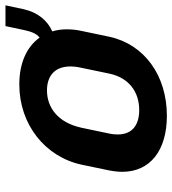

<svg xmlns="http://www.w3.org/2000/svg" viewBox="16 -622 623 694"><g transform="rotate(-90 327.0 -275.5)"><path d="M537.5 -443.3C505 -489.2 446.7 -516.7 368.3 -516.7C223.3 -516.7 106.7 -423.3 78.3 -291.7L57.5 -191.7C54.2 -175 52.5 -159.2 52.5 -144.2C52.5 -44.2 129.2 16.7 255 16.7C400 16.7 513.3 -64.2 540.8 -191.7L561.7 -291.7C565.8 -310 567.5 -328.3 567.5 -345C567.5 -364.2 565 -381.7 560 -397.5C599.2 -415 628.3 -449.2 640 -500L654.2 -566.7H579.2L565 -500C560 -478.3 554.2 -455.8 537.5 -443.3ZM346.7 -416.7C395.8 -416.7 433.3 -391.7 433.3 -331.7C433.3 -320 431.7 -306.7 428.3 -291.7L407.5 -191.7C392.5 -120 340.8 -83.3 275.8 -83.3C220.8 -83.3 187.5 -109.2 187.5 -160.8C187.5 -170 188.3 -180.8 190.8 -191.7L211.7 -291.7C230.8 -380 287.5 -416.7 346.7 -416.7Z"/></g></svg>

Font: BoonHome
Style: Bold Oblique
Weight: 700
Italic angle: -12°
Designer: Sungsit Sawaiwan
Foundry: Sungsit Sawaiwan
Version: Version 0.2